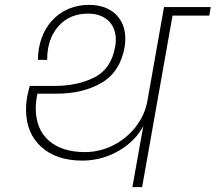

<svg xmlns="http://www.w3.org/2000/svg" viewBox="-20 -769 886 789"><path d="M149 -166C190 -128 247 -109 319 -109C440 -109 536 -183 569 -252L524 0H564L689 -705H840L846 -740H654L586 -356C579 -315 562 -279 537 -247C486 -182 409 -144 329 -144C202 -144 127 -211 127 -322C127 -343 129 -363 134 -384H212C285 -384 347 -399 398 -429C449 -459 480 -508 492 -575C494 -587 495 -599 495 -610C495 -693 439 -749 346 -749C220 -749 136 -652 136 -523H174C174 -524 174 -525 174 -527C174 -580 189 -625 219 -660C249 -695 290 -713 342 -713C415 -713 456 -669 456 -605C456 -596 455 -586 453 -576C442 -516 414 -474 368 -451C322 -428 268 -416 206 -416H102L92 -374C89 -357 87 -339 87 -318C87 -254 108 -203 149 -166Z"/></svg>

Font: Momo Neue ExtLt
Style: Italic
Weight: 200
Italic angle: -10°
Designer: Ninad Kale (Devanagari), Jonny Pinhorn (Latin)
Foundry: Indian Type Foundry
Version: 4.004